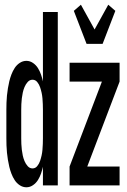

<svg xmlns="http://www.w3.org/2000/svg" viewBox="-20 -786 540 814"><path d="M92 8Q77 8 64 -0.5Q51 -9 42.5 -22Q34 -35 28.5 -49.5Q23 -64 19.5 -78.5Q16 -93 13.5 -108.5Q11 -124 9.5 -139Q8 -154 7.5 -169.5Q7 -185 7 -200V-320Q7 -335 7.5 -350.5Q8 -366 9.5 -381Q11 -396 13.5 -411.5Q16 -427 19.5 -441.5Q23 -456 28.5 -470.5Q34 -485 42.5 -498Q51 -511 64 -519.5Q77 -528 92 -528Q107 -528 120 -519Q133 -510 141 -497Q149 -484 154 -469.5Q159 -455 162 -441V-735H225V0H162V-79Q159 -65 154 -50.5Q149 -36 141 -23Q133 -10 120 -1Q107 8 92 8ZM118 -72Q130 -72 138 -82Q146 -92 150 -104Q154 -116 156.5 -127.5Q159 -139 160 -151Q161 -163 161.5 -175.5Q162 -188 162 -200V-320Q162 -332 161.5 -344.5Q161 -357 160 -369Q159 -381 156.5 -392.5Q154 -404 150 -416Q146 -428 138 -438Q130 -448 118 -448Q106 -448 97.5 -438.5Q89 -429 84 -417Q79 -405 76.5 -393Q74 -381 72.5 -369Q71 -357 70.5 -344.5Q70 -332 70 -320V-200Q70 -188 70.5 -175.5Q71 -163 72.5 -151Q74 -139 76.5 -127Q79 -115 84 -103Q89 -91 97.5 -81.5Q106 -72 118 -72ZM347 -600 293 -740 323 -766 381 -661 439 -766 469 -740 415 -600ZM275 0V-80L412 -440H275V-520H487V-440L350 -80H487V0Z"/></svg>

Font: Iosevka SS10 Medium
Style: Regular
Weight: 500
Monospace: yes
Designer: Belleve Invis
Foundry: Belleve Invis
Version: Version 28.0.6; ttfautohint (v1.8.4)